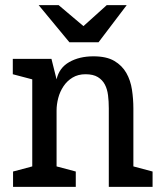

<svg xmlns="http://www.w3.org/2000/svg" viewBox="-20 -730 626 750"><path d="M405 -307Q405 -334 402 -358Q399 -382 389.5 -400Q380 -418 362 -429Q344 -440 314 -440Q285 -440 263.5 -427Q242 -414 228 -393Q214 -372 207.5 -347Q201 -322 201 -298V-80L276 -60V0H31V-60L106 -80V-420L30 -440V-500H181L201 -420Q211 -465 250.5 -487.5Q290 -510 345 -510Q396 -510 426.5 -492Q457 -474 473.5 -445Q490 -416 495.5 -379.5Q501 -343 501 -306V-80L576 -60V0H405ZM365 -565H251L131 -710H209L306 -628L397 -710H475Z"/></svg>

Font: Hermeneus One
Style: Regular
Weight: 400
Designer: Rodrigo Fuenzalida, Pablo Impallari
Foundry: Pablo Impallari, Rodrigo Fuenzalida
Version: Version 1.002; ttfautohint (v0.93) -l 8 -r 50 -G 200 -x 14 -